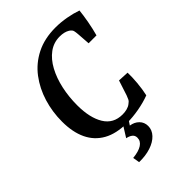

<svg xmlns="http://www.w3.org/2000/svg" viewBox="-228 -677 965 965"><g transform="rotate(-45 254.5 -194.0)"><path d="M269 12Q193 12 143 -16Q93 -44 68 -96.5Q43 -149 43 -224Q43 -293 62.5 -357Q82 -421 120.5 -472Q159 -523 217.5 -552.5Q276 -582 354 -582Q392 -582 430.5 -575Q469 -568 500 -557Q497 -526 489.5 -485Q482 -444 472 -408H416L411 -478Q410 -492 407.5 -502.5Q405 -513 391 -522Q370 -535 337 -535Q294 -535 260 -510Q226 -485 202.5 -441.5Q179 -398 167 -343Q155 -288 155 -228Q155 -139 187 -86.5Q219 -34 284 -34Q301 -34 316 -38Q331 -42 341 -50Q353 -58 357.5 -67.5Q362 -77 366 -88L392 -168L450 -165Q451 -134 447.5 -94Q444 -54 436 -18Q399 -4 354.5 4Q310 12 269 12ZM302 -17 270 31Q298 35 316 53Q334 71 334 98Q334 126 313 148.5Q292 171 255.5 183Q219 195 173 194L167 158Q209 154 231.5 139.5Q254 125 254 101Q254 84 241.5 75Q229 66 212 63L262 -17Z"/></g></svg>

Font: Rasa Medium
Style: Italic
Weight: 500
Italic angle: -7.10001°
Designer: Anna Giedrys (Yrsa+Rasa design), David Brezina (Yrsa art-direction, Rasa art-direction, design)
Foundry: Rosetta Type Foundry
Version: Version 2.004